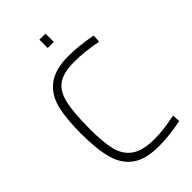

<svg xmlns="http://www.w3.org/2000/svg" viewBox="-265 -975 1073 1073"><g transform="rotate(-45 272.0 -438.0)"><path d="M64 0ZM64 -350Q64 -470 83.5 -545.5Q103 -621 159.5 -663.5Q216 -706 322 -706Q398 -706 502 -687L499 -641Q401 -660 320 -660Q235 -660 192 -629.5Q149 -599 133 -530Q117 -461 117 -331Q117 -226 132.5 -164.5Q148 -103 195 -70Q242 -37 334 -37Q406 -37 499 -57L502 -11Q405 9 324 9Q219 9 162.5 -31.5Q106 -72 85 -148.5Q64 -225 64 -350ZM271 -885H319V-819H271Z"/></g></svg>

Font: Cairo Light
Style: Regular
Weight: 300
Designer: Mohamed Gaber, the designers of Titillium
Foundry: Kief Type Foundry
Version: Version 2.009; ttfautohint (v1.5.33-1714) -l 8 -r 50 -G 200 